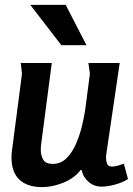

<svg xmlns="http://www.w3.org/2000/svg" viewBox="-20 -755 544 786"><path d="M192 -497 149 -169Q148 -162 147.5 -155.5Q147 -149 147 -142Q147 -117 157.5 -100.5Q168 -84 196 -84Q229 -84 252.5 -107.5Q276 -131 291.5 -167Q307 -203 316 -241Q325 -279 329 -307L348 -453L342 -497H470L416 -130Q415 -125 414.5 -119.5Q414 -114 414 -109Q414 -96 418.5 -84.5Q423 -73 439 -73Q449 -73 463 -77Q477 -81 487 -85L504 -22Q482 -8 451.5 0.5Q421 9 396 9Q365 9 342.5 -10.5Q320 -30 314 -59H310Q284 -25 239 -7Q194 11 153 11Q92 11 59.5 -19.5Q27 -50 27 -111Q27 -128 30 -146L70 -453L65 -497ZM249 -735 334 -570H231L104 -735Z"/></svg>

Font: Rosario
Style: Bold Italic
Weight: 700
Italic angle: -8.05°
Designer: Hector Gatti
Foundry: Omnibus Type
Version: Version 1.101; ttfautohint (v1.8.1.43-b0c9)